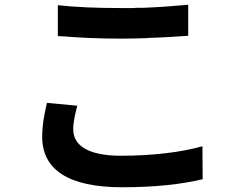

<svg xmlns="http://www.w3.org/2000/svg" viewBox="-20 -748 1040 810"><path d="M774 -597V-728C722 -723 654 -718 585 -715H575H564H554C548 -714 543 -714 538 -714H527C525 -714 523 -714 522 -714H511C504 -714 497 -714 490 -714C385 -714 297 -718 224 -726V-596C227 -596 230 -596 233 -595H242C317 -589 394 -585 491 -585C525 -585 561 -586 597 -587L607 -588C670 -590 731 -594 774 -597ZM835 8 834 -131C746 -106 625 -91 490 -91C346 -91 289 -138 289 -202C289 -236 297 -266 306 -302L178 -314C170 -277 158 -229 158 -171C158 -34 266 42 495 42C635 42 748 29 835 8Z"/></svg>

Font: Glow Sans SC Normal
Style: Bold
Weight: 700
Designer: Ryoko NISHIZUKA (kana, bopomofo & ideographs); Paul D. Hunt (Latin, Greek & Cyrillic); Sandoll Communications, Soo-young
Version: Version 0.93